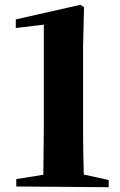

<svg xmlns="http://www.w3.org/2000/svg" viewBox="-20 -779 503 802"><path d="M48 0 434 3V-27L330 -50C328 -113 327 -176 327 -237V-586L331 -749L316 -759L46 -698V-662L163 -676V-237L161 -49L48 -31Z"/></svg>

Font: Noto Serif CJK SC Black
Style: Regular
Weight: 900
Designer: Ryoko NISHIZUKA 西塚涼子 (kana & ideographs); Frank Grießhammer (Latin, Greek & Cyrillic); Wenlong ZHANG 张文龙 (bopomofo); San
Foundry: Adobe
Version: Version 2.001;hotconv 1.1.0;makeotfexe 2.6.0